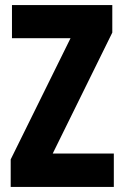

<svg xmlns="http://www.w3.org/2000/svg" viewBox="-20 -734 488 754"><path d="M427 0H22V-108L257 -584H27V-714H421V-606L187 -131H427Z"/></svg>

Font: Noto Sans Arabic ExtCond ExtBd
Style: Regular
Weight: 800
Width: 2
Designer: Monotype Design Team, Nadine Chahine, Nizar Qandah and Khaled Hosny
Foundry: Monotype Imaging Inc.
Version: Version 2.012; ttfautohint (v1.8.4.7-5d5b)